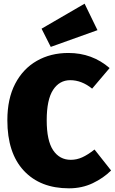

<svg xmlns="http://www.w3.org/2000/svg" viewBox="-20 -1004 624 1044"><path d="M355 20Q199 20 109.5 -76Q20 -172 20 -350Q20 -467 62.5 -548.5Q105 -630 180 -673Q255 -716 352 -716Q481 -716 576 -634L481 -522Q424 -568 362 -568Q303 -568 268.5 -515Q234 -462 234 -350Q234 -239 269 -187Q304 -135 365 -135Q397 -135 427 -148.5Q457 -162 494 -191L584 -77Q543 -36 484.5 -8Q426 20 355 20ZM256 -749 206 -848 440 -984 510 -840Z"/></svg>

Font: Trujillo Black
Style: Regular
Weight: 900
Designer: Fira Sans original fonts by bBox Type GmbH, Carrois Corporate GbR, & Edenspiekermann AG / Changes by Cristiano Sobral
Foundry: Fira Sans original fonts by bBox Type GmbH, Carrois Corporate GbR, & Edenspiekermann AG / Changes by Cristiano Sobral
Version: Version 4.301;July 28, 2020;FontCreator 13.0.0.2655 64-bit